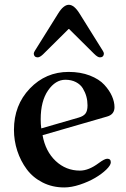

<svg xmlns="http://www.w3.org/2000/svg" viewBox="-20 -782 534 813"><path d="M123 -554.7Q123 -559.1 127 -565.9L226.1 -724.6Q249 -761.7 271.5 -761.7Q293.9 -761.7 316.9 -724.6L416 -565.9Q419.9 -559.1 419.9 -554.7Q419.9 -547.9 415.5 -543.5Q411.1 -539.1 403.3 -539.1Q393.6 -539.1 378.9 -553.7L272.5 -659.2H270.5L164.1 -553.7Q149.4 -539.1 139.6 -539.1Q131.8 -539.1 127.4 -543.5Q123 -547.9 123 -554.7ZM39.1 -232.4Q39.1 -336.9 106.4 -407.2Q173.8 -477.5 270.5 -477.5Q320.8 -477.5 360.4 -462.2Q399.9 -446.8 421.6 -423.1Q443.4 -399.4 454.1 -375Q464.8 -350.6 464.8 -328.1Q464.8 -297.4 433.6 -288.6L160.2 -209.5Q172.4 -141.1 215.8 -100.3Q259.3 -59.6 318.4 -59.6Q355.5 -59.6 397.9 -91.3Q422.9 -109.9 434.1 -109.9Q449.2 -109.9 449.2 -94.7Q449.2 -82.5 430.2 -64Q411.1 -45.4 382.8 -28.8Q354.5 -12.2 318.4 -0.2Q282.2 11.7 252 11.7Q201.7 11.7 160.4 -9.3Q119.1 -30.3 93.3 -65.2Q67.4 -100.1 53.2 -143.3Q39.1 -186.5 39.1 -232.4ZM152.3 -276.9Q152.3 -254.9 154.8 -238.3L313.5 -284.2Q333.5 -290 342 -301.3Q350.6 -312.5 350.6 -335.9Q350.6 -355.5 345.7 -373.3Q340.8 -391.1 330.8 -407.7Q320.8 -424.3 301.5 -434.3Q282.2 -444.3 256.8 -444.3Q214.8 -444.3 183.6 -399.2Q152.3 -354 152.3 -276.9Z"/></svg>

Font: Monomachus
Style: Medium
Weight: 500
Designer: Alexey Kryukov
Version: Version 1.0